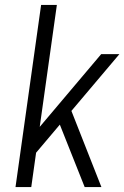

<svg xmlns="http://www.w3.org/2000/svg" viewBox="-20 -760 505 780"><path d="M86 -179 391 -540H465L94 -101ZM147 -740H211L107 0H43ZM211 -284 262 -330 392 0H324Z"/></svg>

Font: Pathway Extreme SemiCondensed ExtraLight
Style: Italic
Weight: 250
Width: 4
Italic angle: -8°
Version: Version 1.001;gftools[0.9.26]